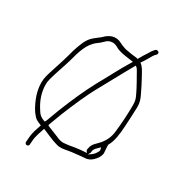

<svg xmlns="http://www.w3.org/2000/svg" viewBox="-189 -842 973 1050"><g transform="rotate(30 297.5 -317.0)"><path d="M35 -250C35 -217 44 -181 55 -155C65 -130 82 -96 97 -81C111 -61 124 -57 150 -46C147 -34 142 -23 139 -13C132 8 128 27 127 46L125 72C124 78 130 86 136 86C144 86 150 82 150 74L152 48C154 19 167 -14 175 -39C213 -24 243 -8 280 2C301 8 322 4 344 0C371 -6 405 -7 433 -11H434C463 -11 481 -19 495 -33C510 -48 521 -61 525 -86C525 -95 522 -114 522 -128V-140L523 -141C542 -173 548 -221 551 -272C552 -296 557 -371 557 -395C557 -426 551 -442 539 -467C526 -494 509 -529 494 -555C478 -583 472 -600 450 -616C462 -632 477 -658 485 -672C489 -679 492 -685 497 -690L505 -698C507 -701 509 -705 509 -709C509 -715 503 -720 494 -720C490 -720 488 -719 486 -717L479 -709C473 -702 467 -694 462 -684C452 -669 436 -644 426 -625L422 -627C421 -627 420 -628 418 -628C398 -630 380 -632 361 -636C333 -639 308 -653 288 -662C245 -675 215 -649 192 -626H191L176 -614C169 -609 162 -603 154 -596C127 -572 114 -533 100 -491C87 -441 69 -383 53 -335C44 -307 35 -283 35 -250ZM61 -252C61 -263 62 -275 65 -286C77 -334 97 -384 111 -433C128 -496 143 -554 190 -589C202 -597 213 -607 224 -618C232 -626 244 -635 261 -635C277 -637 290 -629 299 -625V-624C329 -608 371 -605 412 -599L408 -592C369 -529 335 -460 298 -395C259 -322 226 -247 194 -166L164 -86C162 -81 161 -78 157 -75C122 -87 116 -99 98 -128C79 -159 61 -203 61 -252ZM100 -488V-489ZM186 -67V-70C186 -73 187 -76 188 -77L218 -157C250 -235 282 -311 322 -382C359 -448 397 -521 434 -585L436 -589C443 -585 448 -580 452 -573C472 -537 499 -492 517 -453C527 -432 531 -421 531 -394C531 -344 527 -271 521 -226C518 -186 502 -156 483 -133C465 -112 441 -97 437 -69L435 -59C433 -53 441 -45 444 -41H433C425 -40 416 -40 406 -39C385 -37 358 -33 339 -29L312 -26C290 -23 273 -30 256 -38C231 -47 216 -55 189 -65ZM256 -38ZM344 -4ZM361 -632ZM452 -37 461 -54V-55L462 -65V-66C466 -78 473 -86 482 -94L495 -107C497 -103 499 -95 499 -90C499 -86 497 -83 496 -81C489 -67 481 -57 468 -48ZM481 -94H482ZM486 -716V-717ZM521 -226V-227Z"/></g></svg>

Font: Stray Cat
Style: Lt
Weight: 300
Version: Version 1.0